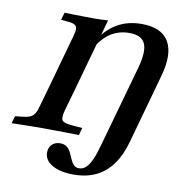

<svg xmlns="http://www.w3.org/2000/svg" viewBox="-104 -659 859 929"><g transform="rotate(10 325.5 -194.5)"><path d="M128.2 -201.6 201.6 -465.3Q208.9 -490.3 208.5 -503.6Q208.1 -516.9 197.2 -523.4Q186.3 -529.8 160.5 -531.5L129.8 -534.7L140.3 -571Q158.1 -570.2 183.1 -569.8Q208.1 -569.4 236.7 -569Q265.3 -568.5 291.1 -568.5H291.9Q308.1 -568.5 324.2 -569.4Q340.3 -570.2 354 -571L250.8 -201.6ZM131.5 -2.4Q106.5 -2.4 78.2 -2Q50 -1.6 24.2 -1.2Q-1.6 -0.8 -19.4 0L-8.9 -36.3L21.8 -39.5Q48.4 -41.9 62.9 -48Q77.4 -54 85.9 -67.3Q94.4 -80.6 100.8 -105.6L128.2 -201.6H250.8L223.4 -105.6Q213.7 -69.4 221 -56.9Q228.2 -44.4 266.1 -41.1L321 -36.3L311.3 0Q288.7 -0.8 258.5 -1.2Q228.2 -1.6 195.6 -2Q162.9 -2.4 132.3 -2.4H133.1ZM490.3 -201.6 538.7 -374.2Q560.5 -454.8 543.5 -491.9Q526.6 -529 466.1 -529Q417.7 -529 379 -505.6Q340.3 -482.3 309.7 -433.1L303.2 -454.8Q342.7 -519.4 395.6 -550.8Q448.4 -582.3 517.7 -582.3Q616.1 -582.3 651.2 -522.2Q686.3 -462.1 654 -349.2L612.9 -201.6ZM318.5 192.7Q253.2 192.7 213.7 170.2Q174.2 147.6 174.2 109.7Q174.2 84.7 189.5 69.8Q204.8 54.8 229.8 54.8Q250.8 54.8 263.3 65.3Q275.8 75.8 283.1 91.1Q290.3 106.5 296.8 121.8Q303.2 137.1 312.9 147.6Q322.6 158.1 339.5 158.1Q358.1 158.1 373 144.4Q387.9 130.6 400.8 102Q413.7 73.4 425.8 28.2L490.3 -201.6H612.9L559.7 -10.5Q541.1 57.3 508.1 102.4Q475 147.6 427.8 170.2Q380.6 192.7 318.5 192.7Z"/></g></svg>

Font: Playfair 9pt
Style: Bold Italic
Weight: 700
Italic angle: -15.6°
Designer: Claus Eggers Sørensen
Foundry: Claus Eggers Sørensen
Version: Version 2.203